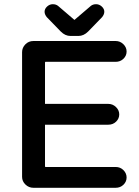

<svg xmlns="http://www.w3.org/2000/svg" viewBox="-20 -885 663 913"><path d="M269 -735 202 -804Q192 -817 192 -829Q192 -843 204 -854Q216 -865 231 -865Q246 -865 256 -857L332 -792Q335 -790 334 -790Q334 -790 336 -792L412 -857Q422 -865 437 -865Q452 -865 464 -854Q476 -843 476 -829Q476 -817 466 -804L399 -735Q378 -714 353 -714H315Q290 -714 269 -735ZM85 -637Q85 -658 100.5 -674Q116 -690 139 -690H530Q551 -690 566.5 -675Q582 -660 582 -640Q582 -620 567 -605.5Q552 -591 530 -591H196Q195 -591 194.5 -590Q194 -589 194 -586V-391H495Q516 -391 531.5 -376Q547 -361 547 -341Q547 -321 532 -306.5Q517 -292 495 -292H194V-96Q194 -93 194.5 -92Q195 -91 196 -91H530Q552 -91 567 -76Q582 -61 582 -41Q582 -21 567 -6.5Q552 8 530 8H139Q117 8 101 -7.5Q85 -23 85 -44Z"/></svg>

Font: 寒蝉全圆体 Bold
Style: Regular
Weight: 700
Designer: Warren2060
      Designed by Motoya company      

      [Varela Round]
      Joe Prince(Latin component); Avraham Cornf
Foundry: ChillType
Version: Version 3.200